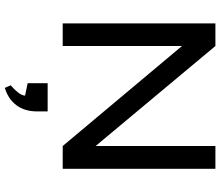

<svg xmlns="http://www.w3.org/2000/svg" viewBox="-80 -610 935 816"><g transform="rotate(90 388.0 -201.5)"><path d="M600 0 175 -507V0H79V-649H175L600 -140V-649H697V0ZM453 109Q453 162 426.5 197Q400 232 353 246L342 221Q359 207 372 190.5Q385 174 386 160L333 149V64H453Z"/></g></svg>

Font: Syne Medium
Style: Regular
Weight: 500
Designer: Lucas Descroix
Foundry: Bonjour Monde
Version: Version 2.200; ttfautohint (v1.8.4)